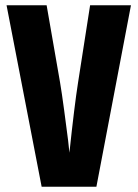

<svg xmlns="http://www.w3.org/2000/svg" viewBox="-20 -713 525 733"><path d="M324 -693H480L348 0H139L5 -693H158L209 -400Q216 -359 225 -291.5Q234 -224 240 -177L245 -130Q264 -309 278 -398Z"/></svg>

Font: Khand Black
Style: Regular
Weight: 900
Designer: Sanchit Sawaria and Jyotish Sonowal (Devanagari), Satya Rajpurohit (Latin)
Foundry: Indian Type Foundry
Version: Version 2.000;PS 1.0;hotconv 1.0.79;makeotf.lib2.5.61930